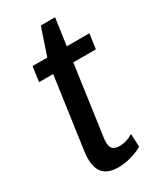

<svg xmlns="http://www.w3.org/2000/svg" viewBox="-175 -733 676 805"><g transform="rotate(-30 163.0 -331.0)"><path d="M151 8Q96 8 73.5 -24.5Q51 -57 61 -126L117 -524L166 -670H235L160 -136Q154 -98 163.5 -82.5Q173 -67 200 -67Q217 -67 233.5 -72Q250 -77 266 -87L269 -24Q252 -14 232.5 -7Q213 0 192.5 4Q172 8 151 8ZM51 -540H326L316 -468H41Z"/></g></svg>

Font: Pathway Extreme Condensed Medium
Style: Italic
Weight: 500
Width: 3
Italic angle: -8°
Version: Version 1.001;gftools[0.9.26]